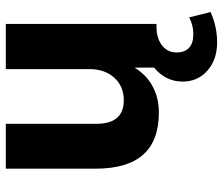

<svg xmlns="http://www.w3.org/2000/svg" viewBox="-72 -474 751 646"><g transform="rotate(-90 303.0 -151.5)"><path d="M585 182Q536 204 483 204Q425 204 388 171.5Q351 139 351 88Q351 31 398 -8V-74Q374 -34 335 -13Q296 8 247 8Q152 8 105 -45Q58 -98 58 -205V-507H209V-202Q209 -110 288 -110Q335 -110 364 -142Q393 -174 393 -226V-507H545V0H535Q497 0 473 18.5Q449 37 449 68Q449 95 464.5 109.5Q480 124 511 124Q540 124 567 110Z"/></g></svg>

Font: Muli ExtraBold
Style: Regular
Weight: 800
Designer: Vernon Adams
Foundry: Vernon Adams
Version: Version 2.000